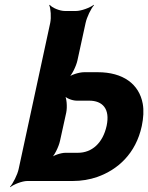

<svg xmlns="http://www.w3.org/2000/svg" viewBox="-20 -757 620 803"><path d="M304 -505 338 -661C343 -685 361 -722 373 -735L372 -737C357 -725 320 -711 297 -711H252C229 -711 197 -725 188 -737L186 -735C192 -722 195 -685 190 -661L58 -50C53 -26 34 11 22 24L23 26C37 14 73 0 94 0H284C320 0 356 -6 387 -17C472 -47 548 -114 573 -230C580 -264 582 -295 577 -323C562 -406 494 -455 389 -455H332C311 -455 275 -444 262 -431L264 -429C280 -441 299 -481 304 -505ZM426 -231C410 -158 364 -118 306 -118H254C235 -118 201 -107 189 -94L191 -92C207 -104 226 -144 231 -168L257 -286C262 -310 259 -350 249 -362L247 -360C253 -347 282 -336 301 -336H353C409 -336 441 -302 426 -231Z"/></svg>

Font: Asimov
Style: EdgeExtremeIt
Weight: 500
Designer: Google
Version: Version 2.000980: 2014